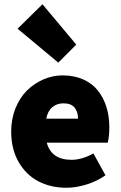

<svg xmlns="http://www.w3.org/2000/svg" viewBox="-20 -864 566 896"><path d="M32.2 -250Q32.2 -309.1 52.5 -359.1Q72.8 -409.2 106.4 -442.1Q140.1 -475.1 183.1 -493.7Q226.1 -512.2 272 -512.2Q326.2 -512.2 368.4 -493.4Q410.6 -474.6 437 -441.2Q463.4 -407.7 476.8 -364.3Q490.2 -320.8 490.2 -270Q490.2 -228.5 482.9 -198.2H198.2Q219.7 -118.2 314 -118.2Q362.3 -118.2 416 -147.9L472.2 -45.9Q432.6 -18.1 383.3 -2.9Q334 12.2 290 12.2Q216.3 12.2 158.4 -18.3Q100.6 -48.8 66.4 -108.9Q32.2 -168.9 32.2 -250ZM62 -730 178.2 -844.2 335.9 -655.8 252 -571.8ZM195.8 -310.1H344.2Q344.2 -341.8 328.1 -361.8Q312 -381.8 275.9 -381.8Q245.6 -381.8 224.1 -363.8Q202.6 -345.7 195.8 -310.1Z"/></svg>

Font: Source Sans Pro Black
Style: Regular
Weight: 900
Designer: Paul D. Hunt
Foundry: Adobe Systems Incorporated
Version: Version 2.020;PS 2.0;hotconv 1.0.86;makeotf.lib2.5.63406